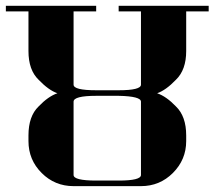

<svg xmlns="http://www.w3.org/2000/svg" viewBox="-20 -635 732 655"><path d="M0 -596.2V-615.2H308.1V-596.2H231V-346.2Q231 -327.1 308.1 -327.1H384.8Q460.9 -327.1 460.9 -346.2V-596.2H384.8V-615.2H691.9V-596.2H615.2V-460.9Q615.2 -396.5 580.1 -362.8Q545.9 -327.1 516.1 -316.9Q547.4 -306.2 580.1 -272Q615.2 -238.3 615.2 -172.9V-153.8Q615.2 -90.3 569.8 -44.9Q524.9 0 460.9 0H231Q167 0 122.1 -44.9Q77.1 -89.8 77.1 -153.8V-172.9Q77.1 -238.8 111.8 -272Q144.5 -306.2 175.8 -316.9Q146 -327.1 111.8 -362.8Q77.1 -396 77.1 -460.9V-596.2ZM231 -38.1Q231 -19 308.1 -19H384.8Q460.9 -19 460.9 -38.1V-288.1Q460.9 -306.6 384.8 -308.1H308.1Q231 -308.1 231 -288.1Z"/></svg>

Font: Hjet
Style: Regular
Weight: 400
Designer: T. Christopher White
Version: Version 1.2